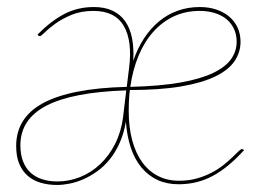

<svg xmlns="http://www.w3.org/2000/svg" viewBox="-20 -518 772 546"><path d="M548 -498Q573.5 -498 594.8 -491Q616 -484 631.5 -471Q647 -458 655.5 -439.8Q664 -421.5 664 -399Q664 -369.5 647 -344.2Q630 -319 592.5 -300.8Q555 -282.5 495 -272.2Q435 -262 349.5 -262L348 -251.5Q347 -240 346.5 -227.8Q346 -215.5 346 -203Q346 -156 356 -119Q366 -82 384.5 -56.5Q403 -31 429.5 -17.5Q456 -4 489 -4Q517.5 -4 540.8 -10.8Q564 -17.5 582.8 -27.5Q601.5 -37.5 615.8 -49Q630 -60.5 640.5 -70.5Q651 -80.5 657.8 -87.2Q664.5 -94 668 -94Q671 -94 673 -92L674 -91Q651.5 -66 629.2 -47.8Q607 -29.5 584.5 -17.5Q562 -5.5 538 0.2Q514 6 488 6Q454.5 6 428 -6.2Q401.5 -18.5 382.2 -41.8Q363 -65 352 -97.8Q341 -130.5 338 -172Q332 -137.5 320 -111Q308 -84.5 291.8 -64.5Q275.5 -44.5 256.2 -30.8Q237 -17 217 -8.2Q197 0.5 177.8 4.2Q158.5 8 142 8Q118 8 96.8 2Q75.5 -4 59.8 -17.2Q44 -30.5 35 -51.5Q26 -72.5 26 -103Q26 -142.5 44.8 -173Q63.5 -203.5 102 -224.5Q140.5 -245.5 200 -257.2Q259.5 -269 340.5 -271L347 -324Q357 -401.5 332 -444.2Q307 -487 246 -487Q210.5 -487 183.5 -475.8Q156.5 -464.5 137.8 -451Q119 -437.5 107.8 -426.2Q96.5 -415 93 -415Q91 -415 88 -418L87 -420Q124.5 -458 162.5 -478Q200.5 -498 247 -498Q278 -498 300.2 -487.5Q322.5 -477 336.2 -457.2Q350 -437.5 355.5 -409.2Q361 -381 359 -345Q371 -380.5 389.5 -408.8Q408 -437 432 -457Q456 -477 485.2 -487.5Q514.5 -498 548 -498ZM339 -261Q186 -256 112 -217.5Q38 -179 38 -105Q38 -78 45.8 -58.5Q53.5 -39 67.5 -26.5Q81.5 -14 100.8 -8Q120 -2 143 -2Q177 -2 208.5 -14.8Q240 -27.5 265.2 -51.5Q290.5 -75.5 307.5 -109.2Q324.5 -143 330 -185ZM548 -487Q508 -487 475 -471.8Q442 -456.5 416.5 -428.2Q391 -400 374.2 -360Q357.5 -320 350.5 -271Q434.5 -273 492.5 -283.2Q550.5 -293.5 586 -310.5Q621.5 -327.5 637.2 -350Q653 -372.5 653 -399Q653 -420 645.2 -436.2Q637.5 -452.5 623.8 -463.8Q610 -475 590.5 -481Q571 -487 548 -487Z"/></svg>

Font: Lato Hairline
Style: Italic
Weight: 100
Italic angle: -7°
Designer: Lukasz Dziedzic
Foundry: tyPoland Lukasz Dziedzic
Version: Version 2.007; 2014-02-27